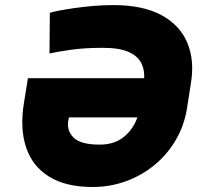

<svg xmlns="http://www.w3.org/2000/svg" viewBox="-20 -742 833 772"><path d="M352.3 9.9Q244.7 9.9 177.4 -31.8Q110.1 -73.5 84.7 -150Q59.3 -226.6 76.7 -331L92.3 -427.6H559.7Q561.8 -461.6 547.6 -489.3Q533.4 -517 496.4 -533.4Q459.5 -549.7 393.5 -549.7Q322.4 -549.7 266.9 -542.1Q211.3 -534.4 179 -527L180.4 -690.3Q188.9 -693.5 214.7 -698.7Q240.4 -703.8 276.8 -709.2Q313.2 -714.5 354.2 -718Q395.2 -721.6 434.7 -721.6Q555 -721.6 629.6 -680.9Q704.2 -640.3 733.7 -568.7Q763.1 -497.2 747.2 -404.8L731.5 -304Q719.8 -234.7 685.7 -177.2Q651.6 -119.7 600.3 -77.8Q549 -35.9 485.6 -13Q422.2 9.9 352.3 9.9ZM532.3 -269.9H257.1L254.3 -255.7Q248.2 -215.2 276.8 -187.9Q305.4 -160.5 380.7 -160.5Q440 -160.5 478 -191.6Q516 -222.7 532.3 -269.9Z"/></svg>

Font: Inter UI Black
Style: Italic
Weight: 900
Italic angle: -9.39999°
Designer: Rasmus Andersson
Foundry: rsms
Version: 3.2;8d6f07862